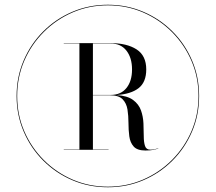

<svg xmlns="http://www.w3.org/2000/svg" viewBox="-20 -780 910 810"><path d="M50 -375Q50 -455 79.8 -524.8Q109.5 -594.5 162.5 -647.5Q215.5 -700.5 285.2 -730.2Q355 -760 435 -760Q515 -760 584.8 -730.2Q654.5 -700.5 707.5 -647.5Q760.5 -594.5 790.2 -524.8Q820 -455 820 -375Q820 -295 790.2 -225.2Q760.5 -155.5 707.5 -102.5Q654.5 -49.5 584.8 -19.8Q515 10 435 10Q355 10 285.2 -19.8Q215.5 -49.5 162.5 -102.5Q109.5 -155.5 79.8 -225.2Q50 -295 50 -375ZM52.5 -375Q52.5 -296 82.2 -226.8Q112 -157.5 164.8 -104.8Q217.5 -52 286.8 -22.2Q356 7.5 435 7.5Q514 7.5 583.2 -22.2Q652.5 -52 705.2 -104.8Q758 -157.5 787.8 -226.8Q817.5 -296 817.5 -375Q817.5 -454 787.8 -523.2Q758 -592.5 705.2 -645.2Q652.5 -698 583.2 -727.8Q514 -757.5 435 -757.5Q356 -757.5 286.8 -727.8Q217.5 -698 164.8 -645.2Q112 -592.5 82.2 -523.2Q52.5 -454 52.5 -375ZM249 -149.5H315V-596.5H249V-598H447Q515 -598 556 -571.8Q597 -545.5 597 -487Q597 -433.5 564.8 -408.2Q532.5 -383 471.5 -379Q517.5 -376 541.5 -358.2Q565.5 -340.5 574.8 -314.2Q584 -288 585.2 -259.2Q586.5 -230.5 586.5 -205.2Q586.5 -180 591.8 -164.2Q597 -148.5 614.5 -148.5Q633 -148.5 647.5 -155.5L648 -154.5Q641 -150.5 627.5 -147.8Q614 -145 594 -145Q559 -145 544 -161.8Q529 -178.5 525.5 -205Q522 -231.5 522 -261.5Q522 -291.5 517.8 -318Q513.5 -344.5 497.2 -361.2Q481 -378 444 -378H372V-149.5H438V-148H249ZM447 -596.5H372V-379.5H447Q490 -379.5 513.5 -408.8Q537 -438 537 -487Q537 -536 513.5 -566.2Q490 -596.5 447 -596.5Z"/></svg>

Font: Bodoni* 72pt
Style: Regular
Weight: 400
Version: Version 2.3